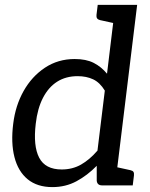

<svg xmlns="http://www.w3.org/2000/svg" viewBox="-20 -757 611 784"><path d="M194 7Q132 7 93 -25Q54 -57 39 -115.5Q24 -174 34 -252Q43 -326 76.5 -385.5Q110 -445 163.5 -480.5Q217 -516 285 -516Q332 -516 363 -500Q394 -484 417 -456L451 -737H540L450 0H397Q377 0 375 -19V-80Q337 -41 292.5 -17Q248 7 194 7ZM232 -65Q276 -65 311 -85Q346 -105 378 -142L408 -387Q388 -420 360.5 -433Q333 -446 297 -446Q249 -446 213.5 -423.5Q178 -401 155.5 -357.5Q133 -314 126 -252Q115 -161 140 -113Q165 -65 232 -65ZM481 -737 461 -659 388 -675Q380 -677 376.5 -682Q373 -687 374 -696L379 -737ZM420 0 440 -78 513 -62Q522 -60 525 -55Q528 -50 527 -41L522 0Z"/></svg>

Font: Aleo
Style: Italic
Weight: 400
Italic angle: -7°
Designer: Alessio Laiso
Foundry: Alessio Laiso
Version: Version 2.001;gftools[0.9.29]